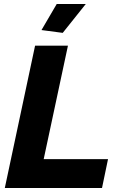

<svg xmlns="http://www.w3.org/2000/svg" viewBox="-20 -938 603 958"><path d="M293 -774 187 -788 263 -918H408ZM155 -710H319L198 -144H519L489 0H4Z"/></svg>

Font: Raleway-v4020 ExtraBold
Style: Italic
Weight: 800
Italic angle: -12°
Designer: Matt McInerney, Pablo Impallari, Rodrigo Fuenzalida
Foundry: Matt McInerney, Pablo Impallari, Rodrigo Fuenzalida
Version: Version 4.020;PS 004.020;hotconv 1.0.88;makeotf.lib2.5.64775